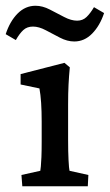

<svg xmlns="http://www.w3.org/2000/svg" viewBox="-55 -647 382 667"><path d="M22.5 0 19.5 -39.1 85 -53.7Q85.9 -57.6 86.9 -68.8Q87.9 -80.1 88.9 -101.1Q89.8 -122.1 89.8 -155.3V-224.6Q89.8 -259.8 87.9 -289.6Q85.9 -319.3 82 -339.8L16.6 -353.5V-389.6L168.9 -428.7L187.5 -413.1Q184.6 -382.8 183.1 -353Q181.6 -323.2 181.6 -284.2V-161.1Q181.6 -120.1 183.1 -90.8Q184.6 -61.5 186.5 -53.7L252 -39.1L250 0ZM271.5 -622.1 306.6 -601.6Q292 -557.6 265.1 -530.3Q238.3 -502.9 203.1 -502.9Q178.7 -502.9 153.3 -516.1Q127.9 -529.3 104 -542Q80.1 -554.7 59.6 -554.7Q39.1 -554.7 25.9 -542.5Q12.7 -530.3 0 -507.8L-35.2 -528.3Q-20.5 -573.2 6.3 -600.1Q33.2 -627 68.4 -627Q92.8 -627 118.2 -613.8Q143.6 -600.6 168 -587.9Q192.4 -575.2 212.9 -575.2Q232.4 -575.2 245.6 -587.9Q258.8 -600.6 271.5 -622.1Z"/></svg>

Font: Crimson Pro Medium
Style: Regular
Weight: 500
Designer: Jacques Le Bailly
Foundry: Baron von Fonthausen
Version: Version 1.003